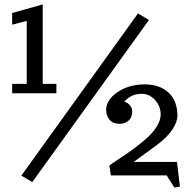

<svg xmlns="http://www.w3.org/2000/svg" viewBox="-20 -782 854 856"><path d="M595.2 -722.2 644 -692.9 124 29.8 75.2 1ZM34.2 -366.2V-408.2H99.1V-689L34.2 -671.9V-724.1L170.4 -762.2V-408.2H231.4V-366.2ZM467.3 -43.9Q477.5 -51.8 512 -74.5Q546.4 -97.2 573.5 -116.9Q600.6 -136.7 631.1 -163.3Q661.6 -189.9 679 -218Q696.3 -246.1 696.3 -272Q696.3 -308.6 671.1 -336.2Q646 -363.8 612.3 -363.8Q564.5 -363.8 534.2 -329.1Q547.9 -324.7 558.6 -313.2Q569.3 -301.8 569.3 -284.2Q569.3 -259.3 553.7 -244.6Q538.1 -230 513.2 -230Q483.9 -230 469 -247.6Q454.1 -265.1 453.1 -289.1V-291Q453.1 -336.4 503.9 -371.1Q554.7 -405.8 625 -405.8Q692.4 -405.8 731.7 -368.9Q771 -332 771 -266.1Q771 -238.3 747.8 -203.4Q724.6 -168.5 674.3 -131.8L576.2 -60.1H769L782.2 49.8L757.3 54.2L723.1 0H474.1Q468.3 -43.9 467.3 -43.9Z"/></svg>

Font: Trocchi
Style: Regular
Weight: 400
Designer: vernon adams
Version: Version 1.0; ttfautohint (v0.8) -l 6 -r 50 -G 100